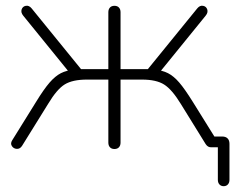

<svg xmlns="http://www.w3.org/2000/svg" viewBox="-20 -507 827 661"><path d="M730 112V-10L740 0H706Q701 0 696.5 -2.5Q692 -5 688 -11L602 -150Q572 -199 545 -216Q518 -233 469 -233H395V-16Q395 -6 389.5 0Q384 6 374 6Q364 6 358.5 0Q353 -6 353 -16V-233H279Q230 -233 203 -216.5Q176 -200 146 -150L56 -5Q49 6 38 5.5Q27 5 21 -4Q15 -13 22 -24L104 -156Q131 -200 150.5 -222.5Q170 -245 189.5 -255Q209 -265 239 -268L220 -256L60 -453Q51 -464 54.5 -474.5Q58 -485 69 -487Q80 -489 89 -478L259 -269H353V-465Q353 -475 358.5 -481Q364 -487 374 -487Q384 -487 389.5 -481Q395 -475 395 -465V-269H489L659 -478Q668 -489 679 -487Q690 -485 693.5 -474.5Q697 -464 688 -453L528 -256L509 -268Q539 -265 558.5 -255Q578 -245 597 -223Q616 -201 644 -156L728 -21L706 -37H745Q757 -37 763.5 -30.5Q770 -24 770 -12V112Q770 122 764.5 128Q759 134 750 134Q741 134 735.5 128Q730 122 730 112Z"/></svg>

Font: SN Pro Thin
Style: Regular
Weight: 200
Designer: Tobias Whetton
Foundry: Supernotes
Version: Version 1.003;Glyphs 3.3 (3324)